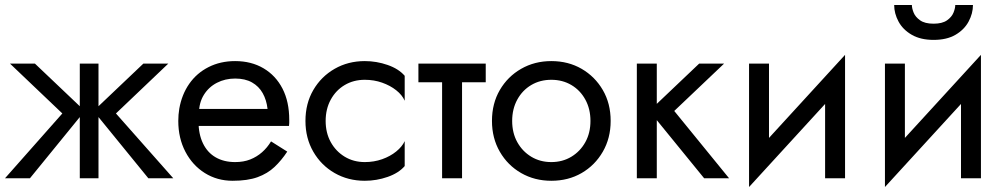

<svg xmlns="http://www.w3.org/2000/svg" viewBox="-20 -715 4034 770"><path d="M555 -460 355 -270 575 0H675L445 -260L655 -460ZM375 -460H300V0H375ZM120 -460H20L230 -260L0 0H100L320 -270Z M746 -210H1139Q1140 -216 1140 -222Q1140 -228 1140 -234Q1140 -307 1113 -359.5Q1086 -412 1037 -441Q988 -470 923 -470Q864 -470 816.5 -446Q769 -422 739 -379Q709 -336 699 -279Q697 -267 696 -255Q695 -243 695 -230Q695 -161 723.5 -106.5Q752 -52 801.5 -21Q851 10 913 10Q973 10 1013 -4.5Q1053 -19 1081 -45.5Q1109 -72 1132 -107L1067 -148Q1052 -123 1031 -104.5Q1010 -86 983.5 -75.5Q957 -65 923 -65Q878 -65 845 -84Q812 -103 794 -140Q776 -177 776 -230L778 -260Q778 -303 797.5 -334.5Q817 -366 850 -383Q883 -400 923 -400Q963 -400 990.5 -384.5Q1018 -369 1033.5 -341.5Q1049 -314 1053 -278H746Z M1286 -230Q1286 -278 1306.5 -315.5Q1327 -353 1362.5 -374Q1398 -395 1443 -395Q1480 -395 1512.5 -383.5Q1545 -372 1569 -353Q1593 -334 1603 -311V-411Q1579 -439 1534.5 -454.5Q1490 -470 1443 -470Q1376 -470 1322 -439Q1268 -408 1236.5 -354Q1205 -300 1205 -230Q1205 -161 1236.5 -106.5Q1268 -52 1322 -21Q1376 10 1443 10Q1490 10 1534.5 -5.5Q1579 -21 1603 -49V-149Q1593 -127 1569 -107.5Q1545 -88 1512.5 -76.5Q1480 -65 1443 -65Q1398 -65 1362.5 -86.5Q1327 -108 1306.5 -145Q1286 -182 1286 -230Z M1658 -460V-385H1928V-460ZM1753 -440V0H1833V-440Z M1953 -230Q1953 -161 1984.5 -106.5Q2016 -52 2070 -21Q2124 10 2191 10Q2259 10 2312.5 -21Q2366 -52 2397.5 -106.5Q2429 -161 2429 -230Q2429 -300 2397.5 -354Q2366 -408 2312.5 -439Q2259 -470 2191 -470Q2124 -470 2070 -439Q2016 -408 1984.5 -354Q1953 -300 1953 -230ZM2034 -230Q2034 -278 2054.5 -315.5Q2075 -353 2110.5 -374Q2146 -395 2191 -395Q2236 -395 2271.5 -374Q2307 -353 2327.5 -315.5Q2348 -278 2348 -230Q2348 -182 2327.5 -145Q2307 -108 2271.5 -86.5Q2236 -65 2191 -65Q2146 -65 2110.5 -86.5Q2075 -108 2054.5 -145Q2034 -182 2034 -230Z M2534 -460V0H2614V-460ZM2784 -460 2584 -270 2804 0H2904L2684 -270L2884 -460Z M3364 -380 3369 -495 2989 -80 2984 35ZM3064 -460H2984V35L3064 -75ZM3369 -495 3289 -385V0H3369Z M3909 -380 3914 -495 3534 -80 3529 35ZM3609 -460H3529V35L3609 -75ZM3914 -495 3834 -385V0H3914ZM3566 -695Q3566 -661 3583.5 -628.5Q3601 -596 3636.5 -575.5Q3672 -555 3724 -555Q3777 -555 3812 -575.5Q3847 -596 3864.5 -628.5Q3882 -661 3882 -695H3811Q3811 -682 3804 -664.5Q3797 -647 3778 -633.5Q3759 -620 3724 -620Q3689 -620 3670 -633.5Q3651 -647 3644 -664.5Q3637 -682 3637 -695Z"/></svg>

Font: Glinicke Jost Regular
Style: Regular
Weight: 400
Version: Version 3.710